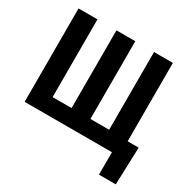

<svg xmlns="http://www.w3.org/2000/svg" viewBox="-188 -903 1272 1266"><g transform="rotate(30 448.0 -270.0)"><path d="M201.2 -710.9V-119.1H345.7V-710.9H489.3V-119.1H631.8V-710.9H775.4V-114.3H859.4L849.6 170.9H721.7V0H57.1V-710.9Z"/></g></svg>

Font: MAUL Condensed Bold
Style: Condensed Bold
Weight: 700
Designer: MAUL
Version: Version 1.0; 2020; ttfautohint (v1.8.3)